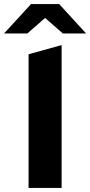

<svg xmlns="http://www.w3.org/2000/svg" viewBox="-57 -921 442 941"><path d="M233 -901H95L-37 -757H77L164 -833L251 -757H365ZM83 0H245V-700L83 -655Z"/></svg>

Font: Talent SemiBold
Style: Bold
Weight: 700
Designer: Mike Powis
Version: Version 1.001;hotconv 1.0.109;makeotfexe 2.5.65596